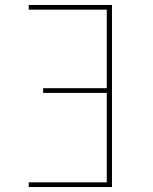

<svg xmlns="http://www.w3.org/2000/svg" viewBox="-20 -755 616 775"><path d="M96 0H432V-735H96V-716H411V-399H154V-380H411V-19H96Z"/></svg>

Font: Iosevka Sparkle Thin
Style: Regular
Weight: 100
Designer: Belleve Invis
Foundry: Belleve Invis
Version: Version 4.5.0; ttfautohint (v1.8.3)